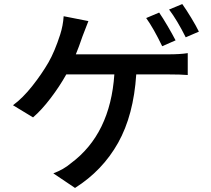

<svg xmlns="http://www.w3.org/2000/svg" viewBox="-20 -860 1040 947"><path d="M846 -661 780 -632Q737 -721 701 -771L765 -798Q783 -772 806.5 -732Q830 -692 846 -661ZM961 -704 896 -676Q854 -760 814 -813L879 -840Q899 -812 923.5 -771.5Q948 -731 961 -704ZM387 -681Q369 -628 354 -592H808Q870 -592 906 -598V-490Q872 -493 808 -493H652Q639 -292 562.5 -155.5Q486 -19 350 67L243 -5Q294 -24 330 -55Q524 -199 544 -493H307Q274 -434 229.5 -375.5Q185 -317 143 -281L44 -341Q92 -376 139 -435.5Q186 -495 219 -552Q250 -606 277 -690Q291 -734 294 -780L416 -756Q411 -744 387 -681Z"/></svg>

Font: Sinter Medium
Style: Regular
Weight: 500
Foundry: Adobe & rsms
Version: Version 1.000